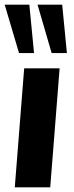

<svg xmlns="http://www.w3.org/2000/svg" viewBox="-21 -798 315 818"><path d="M42 0 82 -507H233L193 0ZM60 -572 -1 -778H104L124 -572ZM199 -572 139 -778H244L264 -572Z"/></svg>

Font: Muli ExtraBold
Style: Italic
Weight: 800
Italic angle: -4.541°
Designer: Vernon Adams
Foundry: Vernon Adams
Version: Version 2.000